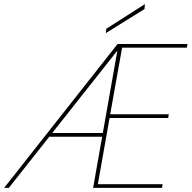

<svg xmlns="http://www.w3.org/2000/svg" viewBox="-28 -914 932 934"><path d="M-8 0 544 -700H884L881 -682H566L508 -358H793L790 -340H505L448 -18H763L760 0H425L543 -668L15 0ZM198 -249 211 -267H481L477 -249ZM487 -753 489 -774 677 -894 675 -870Z"/></svg>

Font: DM Sans 20pt Thin
Style: Italic
Weight: 250
Italic angle: -10°
Version: Version 4.004;gftools[0.9.30]